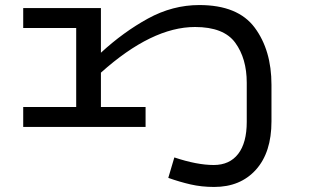

<svg xmlns="http://www.w3.org/2000/svg" viewBox="-20 -503 1240 761"><path d="M1056 -167V-22Q1056 101 994.5 169.5Q933 238 829 238Q779 238 735.5 228Q692 218 647 202L671 121Q761 151 827 151Q890 151 924 107Q958 63 958 -20V-175Q958 -271 912.5 -333.5Q867 -396 753 -396Q582 -396 380 -215V-79H557V0H72V-79H282V-392H72V-471H380V-294Q469 -376 566.5 -429.5Q664 -483 770 -483Q923 -483 989.5 -393.5Q1056 -304 1056 -167Z"/></svg>

Font: BioRhyme Expanded
Style: Regular
Weight: 400
Width: 7
Designer: Aoife Mooney
Foundry: Aoife Mooney Type
Version: Version 1.001